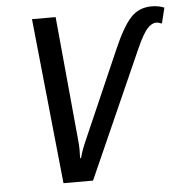

<svg xmlns="http://www.w3.org/2000/svg" viewBox="-51 -760 776 809"><g transform="rotate(-5 336.5 -355.0)"><path d="M185 0 113 -700H213L263 -169Q266 -136 264 -99H268Q276 -131 293 -169L455 -540Q495 -633 530 -671.5Q565 -710 620 -710Q648 -710 673 -700L657 -635H653Q643 -640 633 -640Q614 -640 595 -619Q576 -598 550 -540L310 0Z"/></g></svg>

Font: Scada
Style: Italic
Weight: 400
Italic angle: -10°
Designer: Jovanny Lemonad
Foundry: Jovanny Lemonad
Version: Version 4.100;PS 004.100;hotconv 1.0.88;makeotf.lib2.5.64775